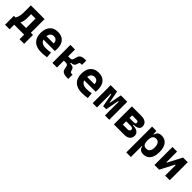

<svg xmlns="http://www.w3.org/2000/svg" viewBox="392 -2103 3903 3903"><g transform="rotate(45 2344.0 -151.0)"><path d="M11.2 131.8V-123H57.6Q82.5 -159.7 93.5 -210.7Q104.5 -261.7 104.5 -329.1V-517.6H498.5V-123H560.1V131.8H428.7V0H142.6V131.8ZM361.3 -123V-394.5H234.4V-287.6Q234.4 -236.3 226.1 -195.6Q217.8 -154.8 198.2 -123Z M919.9 9.8Q785.6 9.8 712.4 -59.8Q639.2 -129.4 639.2 -259.8Q639.2 -386.7 701.4 -457Q763.7 -527.3 877 -527.3Q987.8 -527.3 1048.3 -462.4Q1108.9 -397.5 1108.9 -273.4Q1108.9 -238.3 1106 -206.5H777.3Q807.6 -115.2 931.6 -115.2Q966.8 -115.2 1001 -118.9Q1035.2 -122.6 1070.8 -128.9L1083.5 -3.9Q1033.7 4.9 992.7 7.3Q951.7 9.8 919.9 9.8ZM771 -298.3H979Q979 -350.6 952.4 -378.4Q925.8 -406.2 877.9 -406.2Q833 -406.2 805.4 -378.2Q777.8 -350.1 771 -298.3Z M1240.7 0V-517.6H1373V-320.3H1425.3Q1479 -320.3 1489.7 -360.4L1511.2 -437Q1535.2 -520 1656.7 -520H1694.3V-397H1665Q1630.4 -397 1621.6 -370.6L1608.4 -329.1Q1591.8 -269.5 1509.8 -269.5H1504.4V-248H1514.6Q1601.6 -248 1618.2 -188.5L1631.3 -147Q1640.1 -120.6 1674.8 -120.6H1699.2V2.4H1661.6Q1526.9 2.4 1507.3 -80.6L1489.7 -157.2Q1480.5 -197.3 1425.3 -197.3H1373V0Z M2091.8 9.8Q1957.5 9.8 1884.3 -59.8Q1811 -129.4 1811 -259.8Q1811 -386.7 1873.3 -457Q1935.5 -527.3 2048.8 -527.3Q2159.7 -527.3 2220.2 -462.4Q2280.8 -397.5 2280.8 -273.4Q2280.8 -238.3 2277.8 -206.5H1949.2Q1979.5 -115.2 2103.5 -115.2Q2138.7 -115.2 2172.9 -118.9Q2207 -122.6 2242.7 -128.9L2255.4 -3.9Q2205.6 4.9 2164.6 7.3Q2123.5 9.8 2091.8 9.8ZM1942.9 -298.3H2150.9Q2150.9 -350.6 2124.3 -378.4Q2097.7 -406.2 2049.8 -406.2Q2004.9 -406.2 1977.3 -378.2Q1949.7 -350.1 1942.9 -298.3Z M2397.9 0V-517.6H2582L2632.8 -252.4H2640.6L2691.4 -517.6H2875.5V0H2751.5V-394.5H2734.9L2680.7 -107.4H2592.8L2538.6 -394.5H2522V0Z M3008.3 0V-517.6H3277.3Q3360.8 -517.6 3406.7 -481.9Q3452.6 -446.3 3452.6 -380.9Q3452.6 -332 3411.1 -304.9Q3369.6 -277.8 3294.4 -276.9V-260.3H3296.9Q3380.4 -260.3 3426.3 -228Q3472.2 -195.8 3472.2 -136.7Q3472.2 -71.8 3429.2 -35.9Q3386.2 0 3307.6 0ZM3140.6 -125.5H3272.9Q3336.9 -125.5 3336.9 -175.3Q3336.9 -221.2 3271.5 -221.2H3140.6ZM3140.6 -315.9H3269.5Q3317.4 -315.9 3317.4 -354Q3317.4 -392.1 3268.6 -392.1H3140.6Z M3589.4 224.6V-517.6H3711.9L3720.2 -423.8H3729.5Q3738.8 -476.1 3769.3 -501.7Q3799.8 -527.3 3858.9 -527.3Q3956.1 -527.3 4009.5 -457Q4063 -386.7 4063 -258.3Q4063 -128.9 4009.5 -59.6Q3956.1 9.8 3859.9 9.8Q3805.7 9.8 3772.9 -16.1Q3740.2 -42 3732.4 -93.8H3721.7V224.6ZM3721.7 -258.3Q3721.7 -183.1 3744.1 -148.9Q3766.6 -114.7 3822.8 -114.7Q3927.7 -114.7 3927.7 -258.3Q3927.7 -327.1 3900.4 -365Q3873 -402.8 3822.8 -402.8Q3772.5 -402.8 3747.1 -368.2Q3721.7 -333.5 3721.7 -258.3Z M4175.3 0V-517.6H4307.6V-214.8H4321.3L4479 -517.6H4613.8V0H4481.4V-302.7H4467.8L4310.1 0Z"/></g></svg>

Font: Cascadia Code PL
Style: Bold
Weight: 700
Monospace: yes
Designer: Aaron Bell
Foundry: Saja Typeworks
Version: Version 2404.023; ttfautohint (v1.8.4)